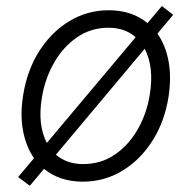

<svg xmlns="http://www.w3.org/2000/svg" viewBox="-20 -587 631 632"><path d="M78.1 24.5 39.8 -4.3 92 -66.4Q65.3 -104.4 55.6 -157.8Q45.8 -211.3 56.5 -275.6Q70 -358 110.3 -420.5Q150.6 -483 209.5 -518.1Q268.5 -553.3 337.7 -553.3Q414.1 -553.3 465.6 -511L512.8 -567.1L550.1 -538.4L498.2 -476.2Q525.2 -438.2 535 -384.6Q544.7 -331 534.4 -266Q521 -184.3 480.6 -121.8Q440.3 -59.3 381.4 -24.1Q322.4 11 252.8 11Q176.5 11 125 -31.2ZM253.9 -46.9Q311.8 -46.9 357.6 -77.9Q403.4 -109 433.2 -161Q463.1 -213.1 473 -275.6Q487.9 -365.8 456.3 -426.5L164.1 -77.8Q199.6 -46.9 253.9 -46.9ZM134.2 -116.5 426.5 -464.5Q391.3 -495.7 337 -495.7Q279.5 -495.7 233.7 -464.3Q187.9 -432.9 158 -380.7Q128.2 -328.5 117.9 -266Q103 -176.5 134.2 -116.5Z"/></svg>

Font: Inter Light  BETA
Style: Italic
Weight: 300
Italic angle: 9.39999°
Designer: Rasmus Andersson
Foundry: rsms
Version: Version 3.011;git-f93a4a705